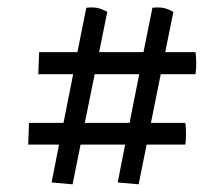

<svg xmlns="http://www.w3.org/2000/svg" viewBox="-20 -518 587 505"><path d="M135.3 -137.7H54.2L56.2 -194.8H147L172.4 -322.8H80.6L83 -380.9H183.6L207 -497.6Q224.1 -499.5 236.1 -497.1Q248 -494.6 262.2 -486.8L240.7 -380.9H357.4L380.9 -497.6Q397.9 -499.5 409.9 -497.1Q421.9 -494.6 436 -486.8L414.6 -380.9H494.1Q495.1 -375.5 495.6 -367.7Q496.1 -359.9 496.1 -351.8Q496.1 -343.8 495.6 -335.9Q495.1 -328.1 494.1 -322.8H402.8L377 -194.8H467.3Q468.3 -189.9 468.8 -182.1Q469.2 -174.3 469.2 -166.3Q469.2 -158.2 468.8 -150.4Q468.3 -142.6 467.3 -137.7H365.7L344.7 -33.2L289.6 -38.1L309.1 -137.7H191.9L170.9 -33.2L115.7 -38.1ZM320.8 -194.8 346.2 -322.8H229L203.1 -194.8Z"/></svg>

Font: Fjord
Style: One
Weight: 400
Designer: Viktoriya Grabowska
Foundry: Viktoriya Grabowska
Version: Version 1.002